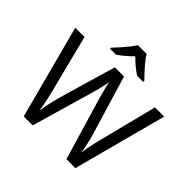

<svg xmlns="http://www.w3.org/2000/svg" viewBox="-226 -1163 1382 1382"><g transform="rotate(45 465.0 -472.0)"><path d="M917 -714 727 0H636L497 -468Q491 -489 485 -511Q479 -533 474 -553Q469 -573 465.5 -587.5Q462 -602 461 -609Q460 -602 457.5 -587.5Q455 -573 450 -553Q445 -533 439.5 -510.5Q434 -488 427 -465L292 0H201L12 -714H106L217 -278Q225 -247 231.5 -217.5Q238 -188 243 -160.5Q248 -133 251 -108Q255 -134 260.5 -163.5Q266 -193 273.5 -223Q281 -253 289 -283L415 -714H508L639 -280Q649 -249 656.5 -218Q664 -187 669.5 -159Q675 -131 678 -108Q681 -133 686 -160.5Q691 -188 698 -218Q705 -248 713 -279L823 -714ZM509 -944Q521 -922 543.5 -894.5Q566 -867 590.5 -840.5Q615 -814 634 -795V-784H572Q546 -800 518 -823.5Q490 -847 463 -874Q436 -847 409 -824Q382 -801 356 -784H296V-795Q315 -815 338.5 -841Q362 -867 384 -894.5Q406 -922 419 -944Z"/></g></svg>

Font: Noto Sans Tai Tham
Style: Regular
Weight: 400
Designer: Monotype Design Team 2013. Revised by David WIlliams 2020
Foundry: Monotype Imaging Inc.
Version: Version 2.002